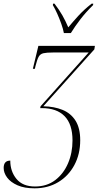

<svg xmlns="http://www.w3.org/2000/svg" viewBox="-76 -786 558 1046"><path d="M112 240Q57 240 19.5 223.5Q-18 207 -37 181.5Q-56 156 -56 129Q-56 89 -20 89Q-20 148 14 189Q48 230 115 230Q179 230 224.5 195.5Q270 161 294.5 104Q319 47 319 -21Q319 -109 276 -153Q233 -197 152 -197H143L145 -207L407 -500H212Q178 -500 160.5 -496Q143 -492 134.5 -476.5Q126 -461 117 -425L114 -411H103L133 -536H441L438 -517L160 -207Q219 -206 264.5 -187.5Q310 -169 335.5 -128.5Q361 -88 361 -22Q361 54 329 113.5Q297 173 241 206.5Q185 240 112 240ZM272 -606Q268 -628 258 -656Q248 -684 236 -711Q224 -738 212 -758L213 -766H221Q247 -732 264 -702Q281 -672 296 -637Q320 -666 350.5 -699.5Q381 -733 423 -766H432L431 -758Q393 -721 362.5 -681.5Q332 -642 310 -606Z"/></svg>

Font: Noto Serif Display SemiCondensed ExtraLight
Style: Italic
Weight: 200
Width: 4
Italic angle: -12°
Designer: Monotype Design Team
Foundry: Monotype Imaging Inc.
Version: Version 2.009